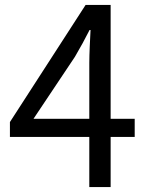

<svg xmlns="http://www.w3.org/2000/svg" viewBox="-20 -754 595 774"><path d="M340 0H426V-202H523V-275H426V-734H325L20 -262V-202H340ZM115 -275 282 -525C303 -561 323 -597 341 -633H345C343 -595 340 -536 340 -500V-275Z"/></svg>

Font: Noto Sans JP
Style: Regular
Weight: 400
Designer: Ryoko NISHIZUKA  (kana, bopomofo & ideographs); Paul D. Hunt (Latin, Greek & Cyrillic); Sandoll Communications , Soo-you
Foundry: Adobe
Version: Version 2.002;hotconv 1.0.116;makeotfexe 2.5.65601